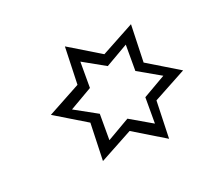

<svg xmlns="http://www.w3.org/2000/svg" viewBox="-63 -753 492 441"><g transform="rotate(-20 183.5 -532.5)"><path d="M264.6 -435.5V-500L320.3 -532.2L263.7 -564.5V-628.9L208 -596.7L152.3 -627.9V-563.5L96.7 -531.2L153.3 -500V-435.5L209 -467.8ZM283.2 -391.6 204.1 -439.5 123 -395.5 126 -488.3 46.9 -536.1 127.9 -580.1 130.9 -672.9 210 -625 291 -668.9 288.1 -576.2 367.2 -528.3 286.1 -484.4Z"/></g></svg>

Font: Dehalvi Khush Khat
Style: Regular
Weight: 400
Version: Version 002.500